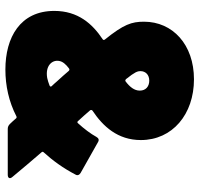

<svg xmlns="http://www.w3.org/2000/svg" viewBox="-34 -714 757 730"><g transform="rotate(90 345.0 -349.5)"><path d="M653 -18C621 -57 588 -95 559 -129C557 -132 557 -134 560 -137C591 -171 620 -211 644 -257C649 -265 646 -272 638 -277L521 -343C513 -348 506 -346 501 -337C489 -315 470 -290 449 -267C447 -264 443 -264 441 -267C426 -283 413 -298 400 -313C398 -316 398 -319 401 -322C461 -362 513 -418 513 -506C513 -626 415 -708 282 -708C150 -708 63 -627 63 -518C63 -471 73 -441 131 -369C133 -366 133 -363 130 -361C71 -322 22 -267 22 -177C22 -47 123 9 245 9C306 9 367 -4 423 -33C426 -34 429 -34 431 -31C438 -23 444 -16 452 -8C458 -2 464 0 471 0H645C658 0 662 -8 653 -18ZM287 -538C309 -538 325 -525 325 -502C325 -481 311 -464 290 -448C287 -446 284 -447 281 -450C254 -484 251 -493 251 -505C251 -523 264 -538 287 -538ZM277 -150C231 -142 208 -168 212 -194C214 -209 225 -221 241 -233C244 -235 247 -235 250 -232C262 -218 275 -203 289 -188C296 -180 302 -173 308 -167C311 -164 310 -161 306 -159C296 -155 286 -152 277 -150Z"/></g></svg>

Font: Barlow Semi Condensed Black
Style: Regular
Weight: 900
Width: 4
Designer: Jeremy Tribby
Foundry: Tribby Type
Version: Version 1.408;PS 001.408;hotconv 1.0.88;makeotf.lib2.5.64775